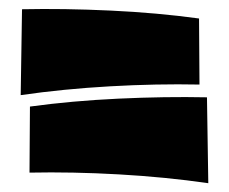

<svg xmlns="http://www.w3.org/2000/svg" viewBox="-20 -574 520 436"><path d="M27 -358 30 -553Q125 -555 231 -550Q337 -545 432 -532L433 -382Q336 -384 230 -378Q124 -372 27 -358ZM453 -158Q356 -172 250 -178Q144 -184 47 -182L48 -332Q143 -345 249 -350Q355 -355 450 -353Z"/></svg>

Font: Marhey ExtraBold
Style: Regular
Weight: 800
Designer: Nur Syamsi & Bustanul Arifin
Foundry: Namelatype
Version: Version 1.000; ttfautohint (v1.8.4.7-5d5b)